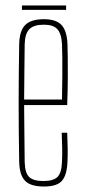

<svg xmlns="http://www.w3.org/2000/svg" viewBox="-20 -675 310 700"><path d="M140 5Q91.5 5 71.2 -16Q51 -37 50 -85Q49 -138.5 48.5 -192.2Q48 -246 48 -299.5Q48 -353 48.5 -406.8Q49 -460.5 50 -514Q51 -563 72 -584Q93 -605 140 -605Q184.5 -605 204.2 -584Q224 -563 226 -514Q226.5 -496 227 -465Q227.5 -434 227.2 -390.5Q227 -347 225 -292H68Q68 -245.5 68.8 -196Q69.5 -146.5 70 -85Q71 -44 86.5 -29.5Q102 -15 138 -15Q174 -15 189.2 -29.5Q204.5 -44 206 -85Q207 -107.5 206.8 -133.2Q206.5 -159 205 -191H225Q226.5 -159 226.8 -133Q227 -107 226 -85Q224 -37 206 -16Q188 5 140 5ZM68 -312H206Q207 -356.5 207.2 -395.5Q207.5 -434.5 207.2 -464.8Q207 -495 206 -514Q204 -552.5 189 -568.8Q174 -585 140 -585Q103.5 -585 87.2 -568.8Q71 -552.5 70 -514Q69.5 -455 68.8 -406.5Q68 -358 68 -312ZM60 -655H221V-639H60Z"/></svg>

Font: Big Shoulders Display SC Thin
Style: Regular
Weight: 100
Designer: Patric King
Foundry: XO Type Co
Version: Version 2.002